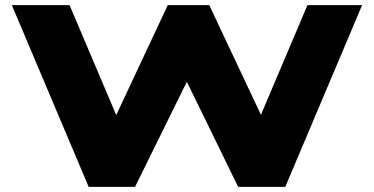

<svg xmlns="http://www.w3.org/2000/svg" viewBox="-20 -725 1451 745"><path d="M324 0 26 -705H250L449 -236H411L631 -705H792L1013 -236H974L1173 -705H1385L1087 0H904L697 -424H713L504 0Z"/></svg>

Font: Nunito Sans 10pt Expanded Black
Style: Regular
Weight: 900
Width: 7
Designer: Vernon Adams
Foundry: Vernon Adams
Version: Version 3.101;gftools[0.9.27]